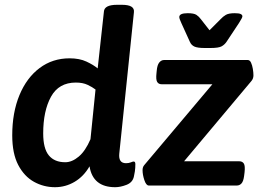

<svg xmlns="http://www.w3.org/2000/svg" viewBox="-20 -773 1094 800"><path d="M209 7Q162 7 121.5 -15.5Q81 -38 56 -85.5Q31 -133 31 -209Q31 -304 61 -376.5Q91 -449 145 -489.5Q199 -530 270 -530Q311 -530 340 -516.5Q369 -503 387 -488L413 -725Q415 -753 468 -753H488Q542 -753 538 -722L477 -133Q473 -93 505 -93Q517 -93 525 -96.5Q533 -100 537 -100Q544 -100 544 -89Q544 -86 543.5 -73.5Q543 -61 538 -38Q533 -13 507.5 -3Q482 7 460 7Q367 7 353 -80Q329 -38 291 -15.5Q253 7 209 7ZM833 -573Q803 -573 790 -579Q777 -585 771 -599L736 -676Q732 -685 729.5 -691.5Q727 -698 727 -702Q727 -718 762 -718Q788 -718 798.5 -711Q809 -704 817 -693L853 -647L899 -693Q909 -704 921 -711Q933 -718 958 -718Q976 -718 983 -714.5Q990 -711 990 -705Q990 -699 975 -676L924 -599Q916 -587 903.5 -580Q891 -573 857 -573ZM600 0Q589 0 581.5 -22.5Q574 -45 574 -64Q574 -77 581 -85L865 -422H653Q641 -422 635 -431.5Q629 -441 632 -468L633 -478Q635 -502 643.5 -512.5Q652 -523 664 -523H1012Q1021 -523 1026 -512Q1031 -501 1033.5 -486Q1036 -471 1036 -459Q1036 -446 1028 -436L747 -101H977Q990 -101 996 -91.5Q1002 -82 999 -55L997 -39Q994 -17 986 -8.5Q978 0 967 0ZM252 -97Q280 -97 308 -120.5Q336 -144 357 -193L378 -400Q365 -410 345 -419.5Q325 -429 296 -429Q225 -429 192.5 -370Q160 -311 160 -217Q160 -154 183.5 -125.5Q207 -97 252 -97Z"/></svg>

Font: Asap SemiBold
Style: Italic
Weight: 600
Italic angle: -6°
Designer: Pablo Cosgaya
Foundry: Omnibus-Type
Version: Version 3.001; ttfautohint (v1.8.3)